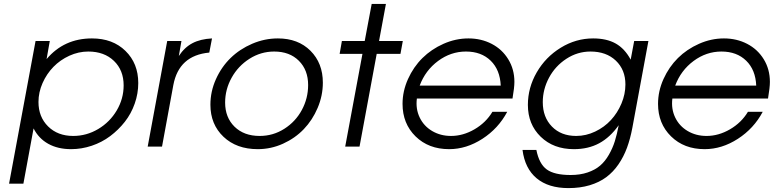

<svg xmlns="http://www.w3.org/2000/svg" viewBox="-20 -759 4006 994"><path d="M26.9 191.9 164.1 -546.9H237.8L221.2 -453.1Q311.5 -560.1 456.1 -560.1Q563.5 -560.1 629.6 -495.4Q695.8 -430.7 695.8 -329.1Q695.8 -274.9 677.5 -222.7Q659.2 -170.4 626.2 -128.4Q593.3 -86.4 550.3 -54.2Q507.3 -22 454.8 -4.4Q402.3 13.2 348.1 13.2Q279.8 13.2 230 -14.4Q180.2 -42 153.8 -94.2L101.1 191.9ZM179.2 -231Q179.2 -153.8 229 -104.5Q278.8 -55.2 358.9 -55.2Q428.2 -55.2 488.5 -91.1Q548.8 -127 584.5 -187.5Q620.1 -248 620.1 -316.9Q620.1 -395.5 569.8 -443.8Q519.5 -492.2 437 -492.2Q386.7 -492.2 339.1 -470.5Q291.5 -448.7 256.6 -412.8Q221.7 -377 200.4 -329.1Q179.2 -281.2 179.2 -231Z M744.6 0 845.7 -546.9H919.4L905.8 -469.2Q935.5 -514.2 976.6 -535.6Q1017.6 -557.1 1077.6 -560.1L1063.5 -486.8Q906.2 -472.2 877.4 -318.8L818.8 0Z M1069.3 -216.8Q1069.3 -285.6 1097.9 -349.1Q1126.5 -412.6 1173.8 -458.7Q1221.2 -504.9 1285.6 -532.5Q1350.1 -560.1 1418.5 -560.1Q1523.4 -560.1 1587.4 -496.1Q1651.4 -432.1 1651.4 -331.1Q1651.4 -263.7 1624.5 -200.4Q1597.7 -137.2 1552.7 -90.3Q1507.8 -43.5 1445.3 -15.1Q1382.8 13.2 1314.5 13.2Q1204.6 13.2 1137 -51Q1069.3 -115.2 1069.3 -216.8ZM1145.5 -228Q1145.5 -150.9 1194.3 -103Q1243.2 -55.2 1324.2 -55.2Q1394 -55.2 1452.1 -92.3Q1510.3 -129.4 1542.7 -189.7Q1575.2 -250 1575.2 -318.8Q1575.2 -396.5 1527.3 -444.3Q1479.5 -492.2 1399.4 -492.2Q1330.6 -492.2 1271.7 -454.8Q1212.9 -417.5 1179.2 -356.7Q1145.5 -295.9 1145.5 -228Z M1767.1 0 1856.4 -480H1738.3L1750 -546.9H1868.2L1904.3 -738.8H1978L1942.4 -546.9H2065.4L2053.2 -480H1930.2L1841.3 0Z M2529.3 -180.2H2606Q2560.1 -93.8 2477.3 -40.3Q2394.5 13.2 2305.2 13.2Q2198.7 13.2 2131.3 -53Q2064 -119.1 2064 -221.2Q2064 -287.1 2092.3 -349.9Q2120.6 -412.6 2167 -458.5Q2213.4 -504.4 2276.1 -532.2Q2338.9 -560.1 2405.3 -560.1Q2471.2 -560.1 2525.4 -532Q2579.6 -503.9 2611.3 -452.1Q2643.1 -400.4 2643.1 -335Q2643.1 -306.2 2633.3 -249H2138.2Q2131.3 -195.3 2152.8 -150.6Q2174.3 -106 2217.5 -80.6Q2260.7 -55.2 2314.9 -55.2Q2377.4 -55.2 2436.5 -89.6Q2495.6 -124 2529.3 -180.2ZM2152.8 -315.9H2572.3Q2568.8 -397.5 2520.3 -444.8Q2471.7 -492.2 2392.1 -492.2Q2314 -492.2 2248 -443.4Q2182.1 -394.5 2152.8 -315.9Z M2685.1 17.1H2756.8Q2771 89.4 2810.5 118.2Q2850.1 147 2934.1 147Q2983.4 147 3022.2 133.8Q3061 120.6 3086.9 98.4Q3112.8 76.2 3132.3 42Q3151.9 7.8 3163.1 -28.1Q3174.3 -64 3183.1 -110.8Q3138.7 -47.9 3082 -17.3Q3025.4 13.2 2951.2 13.2Q2845.2 13.2 2779.1 -51.3Q2712.9 -115.7 2712.9 -215.8Q2712.9 -305.2 2758.8 -384.5Q2804.7 -463.9 2883.1 -512Q2961.4 -560.1 3050.8 -560.1Q3120.6 -560.1 3167.5 -533.7Q3214.4 -507.3 3245.1 -450.2L3263.2 -546.9H3336.9L3253.9 -98.1Q3243.2 -41 3226.1 5.6Q3209 52.2 3181.9 91.8Q3154.8 131.3 3118.7 158.2Q3082.5 185.1 3033 200Q2983.4 214.8 2922.9 214.8Q2819.3 214.8 2758.3 164.1Q2697.3 113.3 2685.1 17.1ZM2962.9 -55.2Q3013.7 -55.2 3061.3 -77.9Q3108.9 -100.6 3142.8 -137.5Q3176.8 -174.3 3197.3 -222.9Q3217.8 -271.5 3217.8 -321.8Q3217.8 -397.9 3168.2 -445.1Q3118.7 -492.2 3037.1 -492.2Q2969.7 -492.2 2912.1 -454.6Q2854.5 -417 2822.3 -356.7Q2790 -296.4 2790 -230Q2790 -152.3 2837.4 -103.8Q2884.8 -55.2 2962.9 -55.2Z M3852.1 -180.2H3928.7Q3882.8 -93.8 3800 -40.3Q3717.3 13.2 3627.9 13.2Q3521.5 13.2 3454.1 -53Q3386.7 -119.1 3386.7 -221.2Q3386.7 -287.1 3415 -349.9Q3443.4 -412.6 3489.7 -458.5Q3536.1 -504.4 3598.9 -532.2Q3661.6 -560.1 3728 -560.1Q3793.9 -560.1 3848.1 -532Q3902.3 -503.9 3934.1 -452.1Q3965.8 -400.4 3965.8 -335Q3965.8 -306.2 3956.1 -249H3460.9Q3454.1 -195.3 3475.6 -150.6Q3497.1 -106 3540.3 -80.6Q3583.5 -55.2 3637.7 -55.2Q3700.2 -55.2 3759.3 -89.6Q3818.4 -124 3852.1 -180.2ZM3475.6 -315.9H3895Q3891.6 -397.5 3843 -444.8Q3794.4 -492.2 3714.8 -492.2Q3636.7 -492.2 3570.8 -443.4Q3504.9 -394.5 3475.6 -315.9Z"/></svg>

Font: Involve
Style: Italic
Weight: 400
Italic angle: -10.5°
Designer: Stefan Peev
Foundry: Context Ltd.
Version: Version 1.001